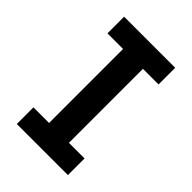

<svg xmlns="http://www.w3.org/2000/svg" viewBox="-215 -832 930 930"><g transform="rotate(45 250.0 -367.5)"><path d="M75 0V-114H182V-621H75V-735H425V-621H318V-114H425V0Z"/></g></svg>

Font: Iosevka SS04 Heavy
Style: Regular
Weight: 900
Monospace: yes
Designer: Belleve Invis
Foundry: Belleve Invis
Version: Version 19.0.0; ttfautohint (v1.8.4)